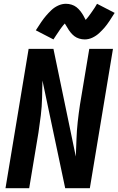

<svg xmlns="http://www.w3.org/2000/svg" viewBox="-20 -993 625 1013"><path d="M9 0H134L183 -294Q190 -340 195.5 -385.5Q201 -431 202 -477Q203 -523 204 -568L324 0H454L576 -735H451L402 -441Q395 -395 390 -349.5Q385 -304 383.5 -258.5Q382 -213 380 -167L262 -735H131ZM427 -785Q448 -785 468 -794.5Q488 -804 504 -819Q520 -834 532 -848Q544 -862 557 -881.5Q570 -901 585 -925L492 -973Q486 -962 480 -953Q474 -944 468.5 -936Q463 -928 458 -921Q453 -914 448.5 -908Q444 -902 441 -898.5Q438 -895 432 -888Q426 -900 419.5 -911.5Q413 -923 403.5 -935Q394 -947 383 -955.5Q372 -964 357.5 -968.5Q343 -973 328 -973Q307 -973 286.5 -963.5Q266 -954 250.5 -939Q235 -924 223 -910Q211 -896 197.5 -876.5Q184 -857 169 -833L262 -785Q269 -796 275 -805Q281 -814 286.5 -822Q292 -830 296.5 -837Q301 -844 306 -850Q311 -856 313.5 -859.5Q316 -863 322 -869Q329 -859 335.5 -847Q342 -835 351.5 -823Q361 -811 372 -802.5Q383 -794 397.5 -789.5Q412 -785 427 -785Z"/></svg>

Font: Iosevka Sparkle
Style: Bold Italic
Weight: 700
Italic angle: -9°
Designer: Belleve Invis
Foundry: Belleve Invis
Version: Version 4.5.0; ttfautohint (v1.8.3)